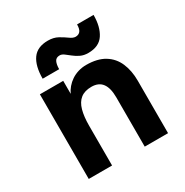

<svg xmlns="http://www.w3.org/2000/svg" viewBox="-168 -863 960 998"><g transform="rotate(-30 312.0 -364.5)"><path d="M80 0V-508H220V-430Q228 -448 242 -464.5Q256 -481 274.5 -493.5Q293 -506 316 -513Q339 -520 364 -520Q431 -520 473.5 -494Q516 -468 536 -421.5Q556 -375 556 -315V0H416V-296Q416 -352 395 -380Q374 -408 331 -408Q290 -408 265.5 -388.5Q241 -369 230.5 -331Q220 -293 220 -239V0ZM270 -632Q248 -632 240 -615.5Q232 -599 232 -571H133Q133 -647 162 -688Q191 -729 255 -729Q289 -729 313.5 -715.5Q338 -702 357 -688Q376 -674 391 -674Q409 -674 419 -686Q429 -698 429 -726H528Q528 -655 499.5 -611.5Q471 -568 406 -568Q380 -568 360 -577.5Q340 -587 324 -600Q308 -613 295 -622.5Q282 -632 270 -632Z"/></g></svg>

Font: Inclusive Sans
Style: Regular
Weight: 400
Designer: Olivia King
Foundry: Olivia King
Version: Version 2.004